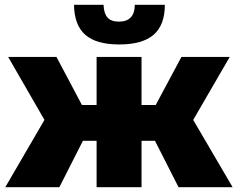

<svg xmlns="http://www.w3.org/2000/svg" viewBox="-20 -779 990 799"><path d="M625 -193H569V0H382V-193H325L227 0H2L165 -280L14 -542H215L321 -342H382V-542H569V-342H628L735 -542H936L784 -280L948 0H723ZM288 -759H411Q412 -724 427 -706.5Q442 -689 475 -689Q508 -689 524.5 -707Q541 -725 541 -759H666Q666 -675 619.5 -634.5Q573 -594 476 -594Q380 -594 334.5 -634.5Q289 -675 288 -759Z"/></svg>

Font: Montserrat Alternates ExtraBold
Style: Regular
Weight: 800
Designer: Julieta Ulanovsky
Foundry: Julieta Ulanovsky
Version: Version 7.200